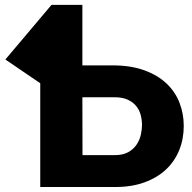

<svg xmlns="http://www.w3.org/2000/svg" viewBox="-20 -748 768 768"><path d="M309.5 -728.5V-486.5H430Q503 -486.5 556.8 -467Q610.5 -447.5 645.8 -414.2Q681 -381 698 -337Q715 -293 715 -244.5Q715 -192.5 697 -147.8Q679 -103 644.2 -70.2Q609.5 -37.5 558.5 -18.8Q507.5 0 442 0H141V-415L1.5 -510L186 -728.5ZM309.5 -359 310 -131V-127.5H439Q472.5 -127.5 493.8 -139.8Q515 -152 527 -170.5Q539 -189 543.5 -209.8Q548 -230.5 548 -248Q548 -268 542.8 -288Q537.5 -308 524.8 -323.8Q512 -339.5 491 -349.2Q470 -359 438 -359Z"/></svg>

Font: Lato Black
Style: Regular
Weight: 900
Designer: Lukasz Dziedzic
Foundry: tyPoland Lukasz Dziedzic
Version: Version 2.007; 2014-02-27